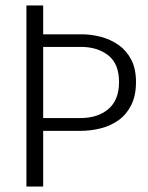

<svg xmlns="http://www.w3.org/2000/svg" viewBox="-20 -680 541 700"><path d="M76.3 0V-660H137.4V-554.9H277.8Q313 -554.9 348 -545.7Q383.1 -536.4 412.1 -516.2Q441 -495.9 458.4 -462.7Q475.8 -429.6 475.8 -381.2Q475.8 -331.8 458.9 -297.7Q442.1 -263.6 413.2 -242.5Q384.3 -221.5 347.8 -212.2Q311.4 -202.9 272.8 -202.9H137.4V0ZM137.4 -249.5H272.5Q336.7 -249.5 375.3 -282.6Q414 -315.7 414 -380.8Q414 -447.5 374.6 -478.3Q335.1 -509 274.8 -509H137.4Z"/></svg>

Font: Panamera Thin
Style: Regular
Weight: 100
Designer: Bastien Sozeau
Foundry: NBR — Bastien Sozeau
Version: Version 3.003;gftools[0.9.33]